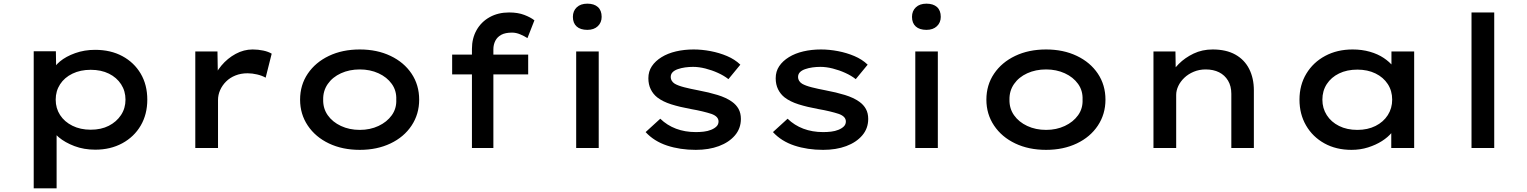

<svg xmlns="http://www.w3.org/2000/svg" viewBox="-20 -808 8336 1048"><path d="M164 220V-528H285L287 -407L266 -416Q274 -445 307 -472.5Q340 -500 390.5 -518Q441 -536 499 -536Q584 -536 648 -501.5Q712 -467 748 -406Q784 -345 784 -264Q784 -184 748 -122.5Q712 -61 647.5 -26Q583 9 500 9Q438 9 386.5 -10.5Q335 -30 300.5 -59Q266 -88 259 -117L289 -131V220ZM475 -100Q532 -100 574 -121.5Q616 -143 640.5 -180Q665 -217 665 -264Q665 -311 641 -348Q617 -385 574.5 -406Q532 -427 475 -427Q419 -427 375.5 -406Q332 -385 308 -348Q284 -311 284 -264Q284 -217 308 -180Q332 -143 375.5 -121.5Q419 -100 475 -100Z M1046 0V-527H1167L1170 -342L1140 -359Q1154 -409 1188 -449.5Q1222 -490 1266.5 -514Q1311 -538 1359 -538Q1389 -538 1417 -532Q1445 -526 1463 -515L1430 -384Q1411 -395 1384 -401.5Q1357 -408 1331 -408Q1295 -408 1265 -396Q1235 -384 1214 -363Q1193 -342 1181.5 -316Q1170 -290 1170 -262V0Z M1944 10Q1849 10 1775.5 -25Q1702 -60 1660 -122.5Q1618 -185 1618 -264Q1618 -344 1660 -406Q1702 -468 1775.5 -503Q1849 -538 1944 -538Q2038 -538 2111.5 -503Q2185 -468 2226.5 -406Q2268 -344 2268 -264Q2268 -185 2226.5 -122.5Q2185 -60 2111.5 -25Q2038 10 1944 10ZM1944 -99Q2000 -99 2046 -120.5Q2092 -142 2118.5 -179Q2145 -216 2143 -264Q2145 -313 2118.5 -350Q2092 -387 2046 -408Q2000 -429 1944 -429Q1887 -429 1841 -408Q1795 -387 1769 -349.5Q1743 -312 1744 -264Q1743 -216 1769 -179Q1795 -142 1841 -120.5Q1887 -99 1944 -99Z M2556 0V-541Q2556 -599 2581.5 -644Q2607 -689 2653 -714.5Q2699 -740 2759 -740Q2807 -740 2842 -726.5Q2877 -713 2897 -697L2859 -600Q2842 -611 2819.5 -620.5Q2797 -630 2775 -630Q2738 -630 2716 -618Q2694 -606 2683.5 -585Q2673 -564 2673 -539V0H2614Q2600 0 2585.5 0Q2571 0 2556 0ZM2448 -402V-510H2863V-402ZM3125 0V-527H3248V0ZM3186 -645Q3148 -645 3127.5 -663.5Q3107 -682 3107 -716Q3107 -748 3128 -768Q3149 -788 3186 -788Q3223 -788 3243.5 -769.5Q3264 -751 3264 -716Q3264 -685 3243 -665Q3222 -645 3186 -645Z M3778 10Q3692 10 3621 -13.5Q3550 -37 3504 -87L3584 -160Q3621 -124 3670 -105.5Q3719 -87 3778 -87Q3800 -87 3821.5 -89.5Q3843 -92 3861.5 -99.5Q3880 -107 3891 -118Q3902 -129 3902 -145Q3902 -172 3864 -186Q3843 -193 3814 -200Q3785 -207 3750 -213Q3690 -224 3644 -238.5Q3598 -253 3568 -276Q3545 -294 3532 -320.5Q3519 -347 3519 -381Q3519 -418 3538 -446.5Q3557 -475 3591 -496Q3625 -517 3670 -527.5Q3715 -538 3766 -538Q3811 -538 3858.5 -529Q3906 -520 3948.5 -502Q3991 -484 4021 -455L3956 -376Q3932 -395 3899 -410Q3866 -425 3830.5 -434Q3795 -443 3763 -443Q3741 -443 3719.5 -440Q3698 -437 3679.5 -430.5Q3661 -424 3651 -413.5Q3641 -403 3641 -387Q3641 -377 3646.5 -367.5Q3652 -358 3663 -351Q3682 -340 3715.5 -331.5Q3749 -323 3791 -315Q3850 -304 3897 -289.5Q3944 -275 3975 -253Q3999 -236 4011.5 -213Q4024 -190 4024 -159Q4024 -107 3991.5 -69Q3959 -31 3904 -10.5Q3849 10 3778 10Z M4473 10Q4387 10 4316 -13.5Q4245 -37 4199 -87L4279 -160Q4316 -124 4365 -105.5Q4414 -87 4473 -87Q4495 -87 4516.5 -89.5Q4538 -92 4556.5 -99.5Q4575 -107 4586 -118Q4597 -129 4597 -145Q4597 -172 4559 -186Q4538 -193 4509 -200Q4480 -207 4445 -213Q4385 -224 4339 -238.5Q4293 -253 4263 -276Q4240 -294 4227 -320.5Q4214 -347 4214 -381Q4214 -418 4233 -446.5Q4252 -475 4286 -496Q4320 -517 4365 -527.5Q4410 -538 4461 -538Q4506 -538 4553.5 -529Q4601 -520 4643.5 -502Q4686 -484 4716 -455L4651 -376Q4627 -395 4594 -410Q4561 -425 4525.5 -434Q4490 -443 4458 -443Q4436 -443 4414.5 -440Q4393 -437 4374.5 -430.5Q4356 -424 4346 -413.5Q4336 -403 4336 -387Q4336 -377 4341.5 -367.5Q4347 -358 4358 -351Q4377 -340 4410.5 -331.5Q4444 -323 4486 -315Q4545 -304 4592 -289.5Q4639 -275 4670 -253Q4694 -236 4706.5 -213Q4719 -190 4719 -159Q4719 -107 4686.5 -69Q4654 -31 4599 -10.5Q4544 10 4473 10Z M4976 0V-527H5099V0ZM5037 -645Q4999 -645 4978.5 -663.5Q4958 -682 4958 -716Q4958 -748 4979 -768Q5000 -788 5037 -788Q5074 -788 5094.5 -769.5Q5115 -751 5115 -716Q5115 -685 5094 -665Q5073 -645 5037 -645Z M5690 10Q5595 10 5521.5 -25Q5448 -60 5406 -122.5Q5364 -185 5364 -264Q5364 -344 5406 -406Q5448 -468 5521.5 -503Q5595 -538 5690 -538Q5784 -538 5857.5 -503Q5931 -468 5972.5 -406Q6014 -344 6014 -264Q6014 -185 5972.5 -122.5Q5931 -60 5857.5 -25Q5784 10 5690 10ZM5690 -99Q5746 -99 5792 -120.5Q5838 -142 5864.5 -179Q5891 -216 5889 -264Q5891 -313 5864.5 -350Q5838 -387 5792 -408Q5746 -429 5690 -429Q5633 -429 5587 -408Q5541 -387 5515 -349.5Q5489 -312 5490 -264Q5489 -216 5515 -179Q5541 -142 5587 -120.5Q5633 -99 5690 -99Z M6276 0V-527H6396L6398 -393L6364 -386Q6380 -425 6414 -459Q6448 -493 6495 -515.5Q6542 -538 6599 -538Q6673 -538 6723 -510Q6773 -482 6798.5 -431.5Q6824 -381 6824 -315V0H6701V-296Q6701 -338 6683 -368Q6665 -398 6634 -413.5Q6603 -429 6561 -429Q6526 -429 6496 -416.5Q6466 -404 6444.5 -383.5Q6423 -363 6411.5 -338.5Q6400 -314 6400 -290V0H6338Q6311 0 6295.5 0Q6280 0 6276 0Z M7357 10Q7273 10 7209 -25.5Q7145 -61 7109 -123Q7073 -185 7073 -264Q7073 -344 7110.5 -406Q7148 -468 7213.5 -503Q7279 -538 7363 -538Q7414 -538 7457.5 -525.5Q7501 -513 7533 -491.5Q7565 -470 7584.5 -445Q7604 -420 7607 -394L7575 -395V-527H7699V0H7574V-139L7601 -134Q7598 -110 7577 -84.5Q7556 -59 7523 -38Q7490 -17 7447.5 -3.5Q7405 10 7357 10ZM7389 -99Q7445 -99 7488 -120.5Q7531 -142 7555 -179.5Q7579 -217 7579 -264Q7579 -312 7555 -349Q7531 -386 7488 -407Q7445 -428 7389 -428Q7332 -428 7289 -407Q7246 -386 7222 -349Q7198 -312 7198 -264Q7198 -217 7222 -179.5Q7246 -142 7289 -120.5Q7332 -99 7389 -99Z M8012 0V-740H8136V0Z"/></svg>

Font: Lexend Mega Medium
Style: Regular
Weight: 500
Version: Version 1.007